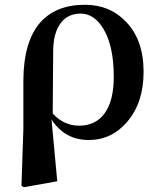

<svg xmlns="http://www.w3.org/2000/svg" viewBox="-20 -571 662 805"><path d="M80 214 70 208 78 -31V-235Q79 -397 149 -477Q215 -551 336 -551Q440 -551 507 -481Q582 -405 582 -270Q582 -140 513 -60Q448 16 352 16Q252 16 196 -70L220 189ZM312 -44Q380 -44 418 -95Q457 -148 457 -248Q457 -379 413 -451Q375 -514 318 -514Q264 -514 234 -473.5Q204 -433 203 -360L201 -95Q248 -44 312 -44Z"/></svg>

Font: GenRyuMin TW B
Style: Regular
Weight: 700
Version: Version 1.501;PS 1;hotconv 16.6.51;makeotf.lib2.5.65220